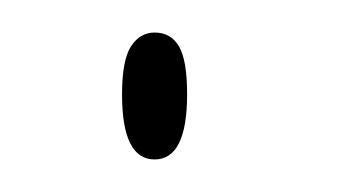

<svg xmlns="http://www.w3.org/2000/svg" viewBox="-20 -92 208 118"><path d="M75 6Q55 6 55 -34Q55 -55 60.5 -63.5Q66 -72 75 -72Q85 -72 90 -63.5Q95 -55 95 -34Q95 6 75 6Z"/></svg>

Font: Noto Serif Display Condensed Thin
Style: Regular
Weight: 100
Width: 3
Designer: Monotype Design Team
Foundry: Monotype Imaging Inc.
Version: Version 2.009